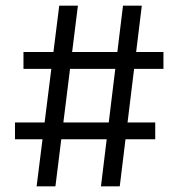

<svg xmlns="http://www.w3.org/2000/svg" viewBox="-20 -659 630 679"><path d="M109.5 0 189.5 -639H255.5L176 0ZM33 -166.5V-226H529V-166.5ZM337 0 415 -639H481.5L403.5 0ZM63 -415.5V-475H558V-415.5Z"/></svg>

Font: Anek Latin Medium
Style: Regular
Weight: 400
Version: Version 1.003